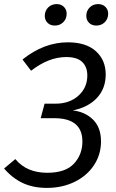

<svg xmlns="http://www.w3.org/2000/svg" viewBox="-32 -907 568 939"><path d="M485 -543Q485 -474 442 -428Q399 -382 324 -367Q385 -360 423.5 -321.5Q462 -283 462 -215Q462 -151 427.5 -99Q393 -47 332.5 -17.5Q272 12 198 12Q130 12 79 -12Q28 -36 -12 -83L43 -129Q98 -62 199 -62Q288 -62 329.5 -106.5Q371 -151 371 -215Q371 -329 233 -329H167L186 -400H240Q308 -400 351.5 -439Q395 -478 395 -538Q395 -580 370 -604Q345 -628 292 -628Q206 -628 120 -561L78 -616Q183 -700 300 -700Q389 -700 437 -656.5Q485 -613 485 -543ZM187 -829Q187 -854 203.5 -870.5Q220 -887 245 -887Q267 -887 280.5 -873.5Q294 -860 294 -840Q294 -815 277.5 -798.5Q261 -782 236 -782Q214 -782 200.5 -795.5Q187 -809 187 -829ZM390 -829Q390 -854 406.5 -870.5Q423 -887 448 -887Q470 -887 483.5 -873.5Q497 -860 497 -840Q497 -815 480.5 -798.5Q464 -782 439 -782Q417 -782 403.5 -795.5Q390 -809 390 -829Z"/></svg>

Font: FiraGO Book
Style: Italic
Weight: 350
Italic angle: -8°
Designer: bBox Type GmbH
Foundry: bBox Type GmbH
Version: Version 1.001